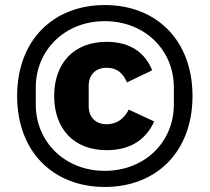

<svg xmlns="http://www.w3.org/2000/svg" viewBox="-20 -730 832 762"><path d="M396 12C599 12 744 -126 744 -349C744 -572 599 -710 396 -710C193 -710 48 -572 48 -349C48 -126 193 12 396 12ZM396 -52C237 -52 122 -167 122 -315V-383C122 -531 237 -646 396 -646C555 -646 670 -531 670 -383V-315C670 -167 555 -52 396 -52ZM403 -134C510 -134 564 -187 592 -248L491 -295C474 -262 447 -237 403 -237C359 -237 332 -265 332 -309V-389C332 -433 359 -461 403 -461C447 -461 468 -438 484 -403L584 -451C557 -518 500 -564 403 -564C273 -564 195 -479 195 -349C195 -219 273 -134 403 -134Z"/></svg>

Font: IBM Plex Devanagari
Style: Bold
Weight: 700
Designer: Mike Abbink, Paul van der Laan, Pieter van Rosmalen, Erin McLaughlin
Foundry: Bold Monday
Version: Version 1.0